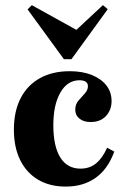

<svg xmlns="http://www.w3.org/2000/svg" viewBox="-20 -702 478 734"><path d="M231.5 11.3Q170.2 11.3 125.8 -14.9Q81.5 -41.1 57.3 -89.9Q33.1 -138.7 33.1 -206.5Q33.1 -276.6 58.9 -326.6Q84.7 -376.6 132.7 -403.2Q180.6 -429.8 246.8 -429.8Q295.2 -429.8 331 -415.3Q366.9 -400.8 386.7 -375.4Q406.5 -350 406.5 -315.3Q406.5 -281.5 385.1 -258.5Q363.7 -235.5 326.6 -235.5Q300 -235.5 283.9 -248.4Q267.7 -261.3 267.7 -282.3Q267.7 -303.2 279.8 -317.3Q291.9 -331.5 304 -344.4Q316.1 -357.3 316.1 -372.6Q316.1 -383.9 307.7 -389.5Q299.2 -395.2 283.9 -395.2Q237.9 -395.2 210.9 -348.4Q183.9 -301.6 183.9 -223.4Q183.9 -142.7 210.5 -100Q237.1 -57.3 287.9 -57.3Q322.6 -57.3 347.2 -77.4Q371.8 -97.6 389.5 -137.1L416.9 -122.6Q392.7 -55.6 345.6 -22.2Q298.4 11.3 231.5 11.3ZM373.4 -682.3 391.9 -666.9 253.2 -475.8H224.2L85.5 -666.1L101.6 -682.3L295.2 -575L243.5 -561.3Z"/></svg>

Font: Playfair 5pt SemiExpanded Light Black
Style: Regular
Weight: 900
Version: Version 2.203